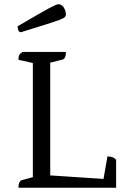

<svg xmlns="http://www.w3.org/2000/svg" viewBox="-20 -886 606 906"><path d="M67 0Q67 -16 71.5 -25Q76 -34 83 -36L150 -54L135 -38V-602L151 -585L67 -604Q67 -618 71 -626Q75 -634 86 -641H291Q291 -625 287 -616Q283 -607 275 -605L204 -587L217 -604V-48L207 -59L479 -41L466 -28L487 -148Q501 -148 511 -144Q521 -140 528 -132V0ZM79 -734Q70 -734 66.5 -743Q63 -752 63 -762Q120 -795 156 -816Q192 -837 212 -847.5Q232 -858 241.5 -862Q251 -866 256 -866Q271 -866 281 -850.5Q291 -835 291 -817Q291 -811 286 -805.5Q281 -800 261.5 -792.5Q242 -785 199 -771.5Q156 -758 79 -734Z"/></svg>

Font: Pitagon Serif
Style: Regular
Weight: 400
Designer: Travis Tran
Foundry: Pitagon
Version: Version 1.000;gftools[0.9.26]